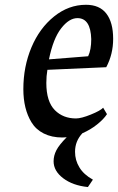

<svg xmlns="http://www.w3.org/2000/svg" viewBox="-20 -546 484 787"><path d="M341.3 -315.4Q354 -341.8 354 -385.7Q351.6 -471.7 297.4 -471.7Q263.2 -471.7 231 -430.2Q198.2 -388.7 180.7 -302.7ZM305.2 139.6Q322.8 169.4 360.8 190.4L340.3 220.7Q278.3 214.4 239 184.6Q199.7 154.8 199.7 115.2Q199.7 91.8 211.2 69.6Q222.7 47.4 253.4 16.6Q245.6 17.6 235.8 17.6Q191.9 17.6 159.4 1.2Q127 -15.1 108.9 -44.9Q75.7 -99.6 75.7 -180.7Q75.7 -272.9 108.9 -351.8Q142.1 -430.7 201.7 -478.5Q261.2 -526.4 332.5 -526.4Q388.2 -526.4 416 -490.2Q443.8 -454.1 443.8 -386.7Q443.8 -323.7 415.5 -270.5L174.3 -259.8Q169.9 -234.4 169.9 -206.1Q169.9 -129.4 205.1 -94.2Q238.8 -60.5 291.5 -60.5Q313 -60.5 352.3 -76.4Q391.6 -92.3 402.8 -104.5L418.5 -78.1Q404.8 -57.1 377.4 -35.4Q350.1 -13.7 317.9 0Q287.6 32.2 287.6 76.2Q287.6 110.8 305.2 139.6Z"/></svg>

Font: Neuton
Style: Italic
Weight: 400
Italic angle: -9°
Designer: Brian M Zick
Version: Version 1.32